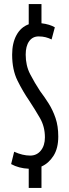

<svg xmlns="http://www.w3.org/2000/svg" viewBox="-20 -824 343 949"><path d="M122 105V10Q73 8 35 -13L50 -74Q92 -55 129 -55Q162 -55 182 -80Q202 -105 202 -145Q202 -198 177.5 -240.5Q153 -283 124 -327Q93 -372 66.5 -425.5Q40 -479 40 -554Q40 -611 61.5 -650.5Q83 -690 122 -704V-804H185V-709Q226 -704 251 -689L235 -629Q221 -636 205.5 -640Q190 -644 171 -644Q141 -644 124 -620Q107 -596 107 -554Q107 -500 129 -457.5Q151 -415 178 -374Q200 -345 220.5 -312.5Q241 -280 254.5 -240.5Q268 -201 268 -149Q268 -91 244.5 -54Q221 -17 185 -1V105Z"/></svg>

Font: Georama ExtraCondensed
Style: Regular
Weight: 400
Width: 2
Designer: Jean-Baptiste Levee
Foundry: Production Type
Version: Version 1.000